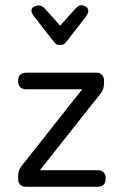

<svg xmlns="http://www.w3.org/2000/svg" viewBox="-20 -720 467 740"><path d="M310.1 -654.8 241.2 -565.9Q239.3 -563.5 236.3 -560.1Q233.4 -556.6 232.2 -555.2Q231 -553.7 228.8 -551.5Q226.6 -549.3 224.6 -548.6Q222.7 -547.9 219.5 -547.4Q216.3 -546.9 211.9 -546.9Q207 -546.9 203.6 -547.4Q200.2 -547.9 197 -550Q193.8 -552.2 192.9 -553.2Q191.9 -554.2 187.7 -559.1Q183.6 -564 182.1 -565.9L112.8 -654.8Q92.3 -681.2 107.9 -691.9Q132.8 -708.5 152.8 -687L211.9 -621.1L270 -686Q289.6 -708.5 310.1 -694.8Q330.6 -681.2 310.1 -654.8ZM133.8 -64H355Q387.2 -64 387.2 -32.2Q387.2 0 355 0H82Q49.8 0 49.8 -32.2V-42Q49.8 -63.5 64 -81.1L296.9 -376H82Q49.8 -376 49.8 -408.2Q49.8 -439.9 82 -439.9H349.1Q380.9 -439.9 380.9 -408.2V-397.9Q380.9 -376 367.2 -358.9Z"/></svg>

Font: Arcon Rounded-
Style: Regular
Weight: 400
Designer: M. Zarth
Foundry: martin zarth - visuelle & digitale kommunikation
Version: Version 1.110;PS 001.110;hotconv 1.0.70;makeotf.lib2.5.58329